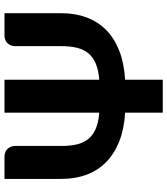

<svg xmlns="http://www.w3.org/2000/svg" viewBox="37 -803 766 880"><g transform="rotate(-90 420.0 -363.0)"><path d="M799.5 -725.5V-464.5Q799.5 -401 780 -349Q760.5 -297 722.2 -259.2Q684 -221.5 627 -199.2Q570 -177 494.5 -172.5V0H343.5V-172.5Q268.5 -177 211.8 -199.5Q155 -222 116.8 -259.8Q78.5 -297.5 59.2 -349.2Q40 -401 40 -464.5V-725.5H141Q165 -725.5 178 -711.2Q191 -697 191 -676V-464.5Q191 -424.5 198.2 -393.8Q205.5 -363 223.2 -341.2Q241 -319.5 270.2 -307Q299.5 -294.5 343.5 -291V-725.5H494.5V-291Q538.5 -294.5 568.2 -307Q598 -319.5 615.8 -341Q633.5 -362.5 641 -393.5Q648.5 -424.5 648.5 -464.5V-676Q648.5 -697 661.5 -711.2Q674.5 -725.5 698.5 -725.5Z"/></g></svg>

Font: Lato
Style: Regular
Weight: 800
Designer: Lukasz Dziedzic with Adam Twardoch and Botio Nikoltchev
Foundry: tyPoland Lukasz Dziedzic
Version: Version 2.015; 2015-08-06; http://www.latofonts.com/; ttfaut